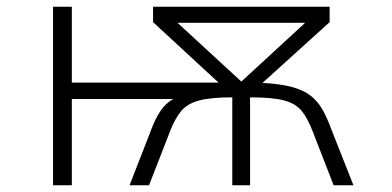

<svg xmlns="http://www.w3.org/2000/svg" viewBox="-20 -552 1167 572"><path d="M138 0V-532H194V-306H631L436 -486V-532H962V-486L762 -305Q817 -302 851 -292.5Q885 -283 906 -266.5Q927 -250 941 -225Q955 -200 967 -167L1033 0H974L911 -162Q896 -201 878 -222.5Q860 -244 825.5 -253Q791 -262 725 -262V0H672V-262Q607 -262 572.5 -252.5Q538 -243 520 -221.5Q502 -200 487 -162L424 0H366L431 -167Q442 -197 457.5 -220.5Q473 -244 496 -257H194V0ZM699 -309 889 -484H509Z"/></svg>

Font: Noto Sans Mono SemiCondensed Light
Style: Regular
Weight: 300
Width: 4
Designer: Monotype Design Team
Foundry: Monotype Imaging Inc.
Version: Version 2.014; ttfautohint (v1.8.4.7-5d5b)